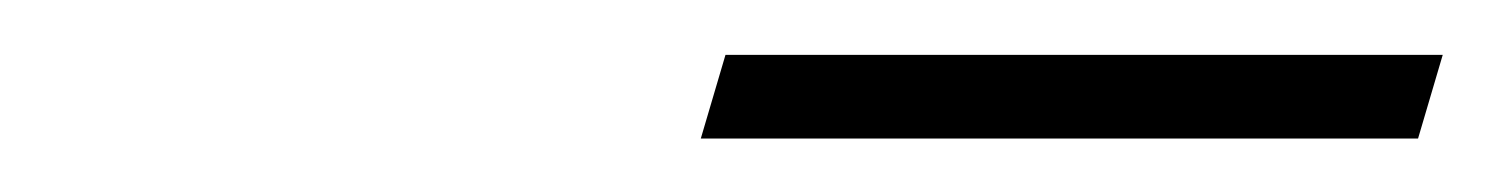

<svg xmlns="http://www.w3.org/2000/svg" viewBox="-20 -686 546 70"><path d="M235.5 -635.5 244.5 -666H506L497 -635.5Z"/></svg>

Font: Newsreader Display Light
Style: Italic
Weight: 300
Italic angle: -17°
Designer: Hugues Gentile
Foundry: Production Type
Version: Version 1.001